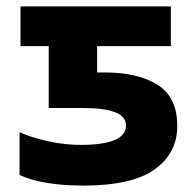

<svg xmlns="http://www.w3.org/2000/svg" viewBox="-20 -569 613 599"><path d="M240 10Q392 10 462.5 -40.5Q533 -91 533 -176Q533 -266 471.5 -304.5Q410 -343 306 -343H283V-425H513V-549H44V-425H132V-232H240Q302 -232 337.5 -219.5Q373 -207 373 -177Q373 -119 240 -117Q186 -116 129.5 -128.5Q73 -141 41 -157V-23Q114 10 240 10Z"/></svg>

Font: Noto Sans UI Extra
Style: Regular
Weight: 800
Designer: Monotype Design Team
Foundry: Monotype Imaging Inc.
Version: Version 1.901